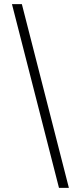

<svg xmlns="http://www.w3.org/2000/svg" viewBox="-20 -760 364 931"><path d="M266 151 38 -740H86L314 151Z"/></svg>

Font: IBM Plex Sans Cond Light
Style: Regular
Weight: 300
Width: 3
Designer: Mike Abbink, Paul van der Laan, Pieter van Rosmalen
Foundry: Bold Monday
Version: Version 1.3